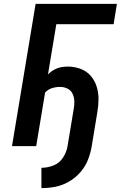

<svg xmlns="http://www.w3.org/2000/svg" viewBox="-20 -755 624 992"><path d="M194 217Q230 217 266 210Q302 203 336 183.5Q370 164 395.5 134.5Q421 105 434.5 70.5Q448 36 454 0L483 -176Q489 -210 489 -244Q489 -278 479 -309Q469 -340 448 -364Q427 -388 395.5 -399.5Q364 -411 330 -411Q312 -411 294 -407.5Q276 -404 259 -394.5Q242 -385 228 -371L271 -630H567L584 -735H164L42 0H167L213 -277Q228 -293 248.5 -299.5Q269 -306 290 -306Q310 -306 328 -297.5Q346 -289 354.5 -271.5Q363 -254 364 -233.5Q365 -213 361 -193L329 0Q324 31 305.5 59.5Q287 88 256 100Q225 112 194 112Z"/></svg>

Font: Iosevka Sparkle Oblique
Style: Bold
Weight: 700
Italic angle: -9°
Designer: Belleve Invis
Foundry: Belleve Invis
Version: Version 4.5.0; ttfautohint (v1.8.3)